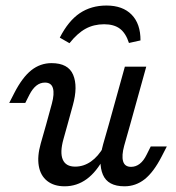

<svg xmlns="http://www.w3.org/2000/svg" viewBox="-20 -651 627 684"><path d="M140.2 -356.8Q123.3 -356.8 109.6 -346Q96 -335.2 84.8 -313.6L70 -284.2H12.8L30.9 -319.6Q59.7 -375.6 91.7 -400.9Q123.7 -426.1 163.6 -426.1Q223.1 -426.1 240.6 -384.5Q258.2 -342.9 239.4 -275.7L220.4 -206.7H144.2L164.7 -281.5Q174.3 -316.8 168.6 -336.8Q162.8 -356.8 140.2 -356.8ZM247.8 -57.4Q277.9 -57.4 303.9 -75.5Q329.9 -93.6 349.6 -128.2L351.4 -90.7Q324.1 -38.7 288.9 -13Q253.7 12.7 210.2 12.7Q172.3 12.7 148.2 -6.3Q124.2 -25.3 118.2 -59.8Q112.2 -94.2 125.1 -139.6L144.2 -206.7H220.4L206.2 -155.8Q192.8 -108.1 203.5 -82.8Q214.2 -57.4 247.8 -57.4ZM424.8 -413.4H501L443.6 -206.7H367.4ZM446.9 -56.6Q463.8 -56.6 477.8 -67.4Q491.8 -78.2 502.3 -99.8L517 -129.2H574.3L556.1 -93.8Q527.3 -37.8 495.4 -12.5Q463.4 12.7 423.5 12.7Q364 12.7 346.5 -28.9Q328.9 -70.5 347.6 -137.7L367.4 -206.7H443.6L422.4 -131.9Q412.8 -96.6 418.5 -76.6Q424.2 -56.6 446.9 -56.6ZM480.5 -507 439.4 -497.9Q428.2 -532.8 407.2 -548.7Q386.1 -564.6 351 -564.6Q314.3 -564.6 285.1 -548.7Q255.9 -532.8 227.5 -497.1L193 -516.9Q223.5 -576.6 264.2 -604Q304.9 -631.3 359.3 -631.3Q417 -631.3 448.9 -598.8Q480.8 -566.3 480.5 -507Z"/></svg>

Font: Playfair Micro SmCond SmLight
Style: Italic
Weight: 360
Width: 4
Italic angle: -15.6°
Designer: Claus Eggers Sørensen
Foundry: Claus Eggers Sørensen
Version: Version 2.203;Glyphs 3.3 (3326)